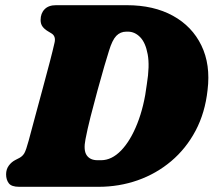

<svg xmlns="http://www.w3.org/2000/svg" viewBox="-20 -720 823 740"><path d="M3.5 -48Q3.5 -67.5 14 -81.8Q24.5 -96 39.5 -103.5L55 -111.5Q67 -118 73.8 -129.5Q80.5 -141 90.5 -178Q101.5 -219.5 116 -273Q130.5 -326.5 145.2 -381Q160 -435.5 172 -481.5Q184 -527.5 190 -554.5Q196.5 -580.5 178 -591.5L164 -600Q151.5 -607.5 144 -617.5Q136.5 -627.5 136.5 -643Q136.5 -668.5 151.8 -684.2Q167 -700 196 -700H468.5Q572.5 -700 646.5 -659.2Q720.5 -618.5 756.2 -544.8Q792 -471 780 -373Q770.5 -285.5 733.8 -216.2Q697 -147 639.8 -98.8Q582.5 -50.5 510.8 -25.2Q439 0 359.5 0H54Q24 0 13.8 -13.8Q3.5 -27.5 3.5 -48ZM369.5 -102.5Q410.5 -102.5 446.8 -140Q483 -177.5 509.2 -243.8Q535.5 -310 546 -396Q557.5 -466 549.2 -510.8Q541 -555.5 520.2 -576.8Q499.5 -598 473 -598H467Q444 -598 428.2 -581.8Q412.5 -565.5 400 -524Q394 -505.5 382 -464.5Q370 -423.5 356 -372.2Q342 -321 329.2 -270.8Q316.5 -220.5 309.5 -183.5Q301 -141 314 -121.8Q327 -102.5 356 -102.5Z"/></svg>

Font: Fraunces 72pt SuperSoft Black
Style: Italic
Weight: 900
Italic angle: -16°
Version: Version 1.000;[b76b70a41]